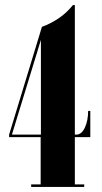

<svg xmlns="http://www.w3.org/2000/svg" viewBox="-20 -738 403 758"><path d="M103 0V-10H140.5V-196.5H16V-206.5L145.5 -632Q179.5 -644.5 210.5 -665Q241.5 -685.5 268 -718H275.5V-206.5H281Q302 -206.5 315 -234.2Q328 -262 328 -300H336.5V-196.5H275.5V-10H312.5V0ZM141.5 -206.5V-580.5L27 -206.5Z"/></svg>

Font: Imbue 100pt ExtraBold
Style: Regular
Weight: 800
Designer: Tyler Finck
Foundry: Etcetera Type Company
Version: Version 1.102; ttfautohint (v1.8.3)